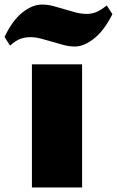

<svg xmlns="http://www.w3.org/2000/svg" viewBox="-87 -822 513 842"><path d="M-67 -660Q-33 -732 11 -767Q55 -802 97 -802Q122 -802 146.5 -795.5Q171 -789 195.5 -781.5Q220 -774 244.5 -767.5Q269 -761 294 -761Q313 -761 332.5 -768Q352 -775 381 -798L406 -760Q370 -688 325.5 -653Q281 -618 242 -618Q217 -618 192.5 -624.5Q168 -631 143 -638.5Q118 -646 93.5 -652.5Q69 -659 45 -659Q24 -659 3.5 -652Q-17 -645 -43 -622ZM53 -540H273V0H53Z"/></svg>

Font: Plata Sans Black
Style: Regular
Weight: 900
Designer: Pablo Impallari, Andres Torresi, & Cristiano Sobral
Foundry: Pablo Impallari, Andres Torresi, & Cristiano Sobral
Version: Version 1.00;December 28, 2019;FontCreator 12.0.0.2547 64-bi